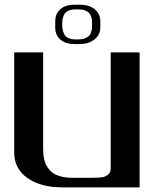

<svg xmlns="http://www.w3.org/2000/svg" viewBox="-20 -810 707 830"><path d="M301.3 -619.6Q263.2 -619.6 241 -638.9Q218.8 -658.2 218.8 -691.4V-717.8Q218.8 -751 241 -770.3Q263.2 -789.6 301.3 -789.6H326.2Q365.2 -789.6 389.4 -770.3Q413.6 -751 413.6 -717.8V-691.4Q413.6 -659.2 388.2 -639.4Q362.8 -619.6 326.2 -619.6ZM318.8 -639.6Q335.4 -639.6 347.2 -644.3Q358.9 -648.9 364.7 -654.8Q370.6 -660.6 373.8 -670.7Q377 -680.7 377.4 -687Q377.9 -693.4 377.9 -703.1V-707Q377.9 -716.3 377.4 -722.7Q377 -729 373.8 -738.8Q370.6 -748.5 364.7 -754.4Q358.9 -760.3 347.2 -764.9Q335.4 -769.5 318.8 -769.5H308.1Q288.1 -769.5 275.1 -763.4Q262.2 -757.3 257.1 -746.3Q252 -735.4 250.5 -727.1Q249 -718.8 249 -707V-703.1Q249 -690.9 250.5 -682.6Q252 -674.3 257.1 -663.1Q262.2 -651.9 275.1 -645.8Q288.1 -639.6 308.1 -639.6ZM583.5 -583.5V0H250Q156.2 0 98.9 -40.3Q41.5 -80.6 41.5 -149.9V-583.5H166.5V-172.9Q166.5 -159.7 167 -149.9Q167.5 -140.1 170.2 -125.5Q172.9 -110.8 177.7 -100.3Q182.6 -89.8 191.9 -78.1Q201.2 -66.4 213.9 -58.8Q226.6 -51.3 246.6 -46.4Q266.6 -41.5 291.5 -41.5H375Q389.2 -41.5 396.2 -41.7Q403.3 -42 415 -43Q426.8 -43.9 432.9 -46.6Q439 -49.3 445.8 -54Q452.6 -58.6 455.6 -65.9Q458.5 -73.2 458.5 -83.5V-583.5Z"/></svg>

Font: Gputeks
Style: Bold
Weight: 600
Width: 8
Version: Version 0.9